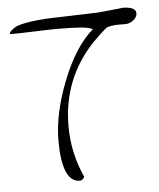

<svg xmlns="http://www.w3.org/2000/svg" viewBox="-46 -570 550 664"><g transform="rotate(-5 229.0 -237.5)"><path d="M205 54Q143 54 143 -91Q143 -182 186 -293Q231 -409 295 -464Q284 -471 253.5 -473.5Q223 -476 175 -476Q162 -476 142 -475.5Q122 -475 95 -474Q68 -473 48 -472.5Q28 -472 14 -472Q8 -472 8 -474Q8 -482 31 -496Q48 -504 87.5 -509.5Q127 -515 190 -516L318 -520Q414 -529 401 -529Q450 -529 450 -506Q450 -493 437 -482.5Q424 -472 410 -472H385Q370 -472 359.5 -470Q349 -468 344 -466Q335 -459 323 -448Q311 -437 294 -420Q182 -302 182 -137Q182 -89 192 -44Q202 1 221 42Q214 54 205 54Z"/></g></svg>

Font: Shalimar
Style: Regular
Weight: 400
Designer: Robert E. Leuschke
Foundry: Robert E. Leuschke
Version: Version 1.010; ttfautohint (v1.8.3)